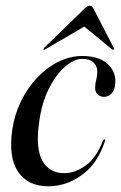

<svg xmlns="http://www.w3.org/2000/svg" viewBox="-20 -642 424 672"><path d="M268.5 -436Q238.5 -436 206.8 -408Q175 -380 150.2 -330Q125.5 -280 117 -214Q104 -123 128.2 -79.5Q152.5 -36 204.5 -36Q243 -36 280.2 -63Q317.5 -90 340 -149Q343 -155 345.5 -154.5Q349.5 -153.5 347 -147Q321.5 -69.5 267 -29.8Q212.5 10 149 10Q78 10 43.5 -40.5Q9 -91 23 -188.5Q30.5 -240.5 53.2 -287.2Q76 -334 109.8 -369.8Q143.5 -405.5 184.2 -425.8Q225 -446 268 -446Q326 -446 356.2 -418.5Q386.5 -391 383.5 -351Q382 -326 370.2 -314.5Q358.5 -303 344 -303Q330.5 -303 321.2 -312.2Q312 -321.5 313 -337Q313.5 -351.5 317 -363.8Q320.5 -376 320.5 -392.5Q320.5 -411 307 -423.5Q293.5 -436 268.5 -436ZM377.5 -468.5Q375.5 -466.5 371 -470L275 -549L139.5 -470Q134 -467 132 -468.5Q131 -470.5 135 -475L276 -612Q286 -622 294 -622Q301.5 -622 307 -612L378 -475Q380.5 -470.5 377.5 -468.5Z"/></svg>

Font: Fraunces 144pt
Style: Italic
Weight: 400
Italic angle: -16°
Version: Version 1.000;[b76b70a41]